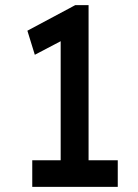

<svg xmlns="http://www.w3.org/2000/svg" viewBox="-20 -730 540 750"><path d="M106 0V-104H217V-569L116 -516L87 -610L274 -710H326V-104H440V0Z"/></svg>

Font: Readex Pro
Style: Regular
Weight: 400
Designer: Bonnie Shaver-Troup, Thomas Jockin
Foundry: Lexend
Version: Version 1.204; ttfautohint (v1.8.4.7-5d5b)